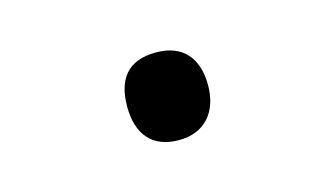

<svg xmlns="http://www.w3.org/2000/svg" viewBox="-36 -643 572 328"><g transform="rotate(-15 250.0 -478.5)"><path d="M250 -401C296 -401 322 -432 322 -479C322 -527 298 -556 250 -556C200 -556 179 -527 179 -479C179 -431 202 -401 250 -401Z"/></g></svg>

Font: Noto Sans Mono ExtraCondensed SemiBold
Style: Regular
Weight: 600
Width: 2
Designer: Monotype Design Team
Foundry: Monotype Imaging Inc.
Version: Version 2.014